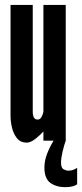

<svg xmlns="http://www.w3.org/2000/svg" viewBox="-20 -567 331 774"><path d="M87.5 8Q62.5 8 48.2 -10Q34 -28 28.2 -53Q22.5 -78 22.5 -99V-547H112V-117Q112 -101.5 116.8 -93.2Q121.5 -85 131.5 -85Q141 -85 146.5 -94Q152 -103 155 -116V-547H245V0H155V-37Q142.5 -23 123 -7.5Q103.5 8 87.5 8ZM243 187.5Q207 187.5 183 170.2Q159 153 159 108Q159 82.5 169 55.2Q179 28 196 0H245Q238.5 17.5 232.2 44.5Q226 71.5 226 88.5Q226 110 236.5 115.5Q247 121 255 121Q275 121 291 109.5V176Q275 187.5 243 187.5Z"/></svg>

Font: League Gothic SemiCondensed
Style: Regular
Weight: 400
Width: 4
Designer: The League of Moveable Type
Version: Version 2.001